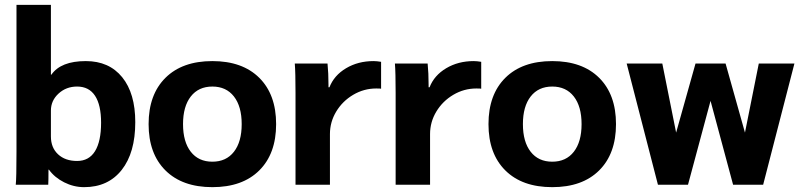

<svg xmlns="http://www.w3.org/2000/svg" viewBox="-20 -762 3311 792"><path d="M182 -62H180Q180 -15 179 0H45Q48 -27 48 -135V-742H190V-454H192Q231 -510 334 -510Q430 -510 484 -443.5Q538 -377 538 -258Q538 -132 482 -61Q426 10 327 10Q284 10 244.5 -10Q205 -30 182 -62ZM397 -256Q397 -329 372 -367Q347 -405 298 -405Q253 -405 221.5 -376Q190 -347 190 -306V-199Q190 -153 219.5 -125.5Q249 -98 298 -98Q347 -98 372 -138.5Q397 -179 397 -256Z M593 -250Q593 -372 662.5 -441Q732 -510 856 -510Q980 -510 1049.5 -441Q1119 -372 1119 -250Q1119 -128 1049.5 -59Q980 10 856 10Q732 10 662.5 -59Q593 -128 593 -250ZM977 -250Q977 -323 945 -364Q913 -405 856 -405Q799 -405 767 -364Q735 -323 735 -250Q735 -177 767 -136Q799 -95 856 -95Q913 -95 945 -136Q977 -177 977 -250Z M1199 -378Q1199 -463 1196 -500H1331Q1335 -461 1335 -412V-402H1339Q1358 -451 1407.5 -480.5Q1457 -510 1521 -510Q1534 -510 1552 -507V-396Q1550 -397 1532 -397Q1481 -397 1437 -371Q1393 -345 1367 -302Q1341 -259 1341 -209V0H1199Z M1612 -378Q1612 -463 1609 -500H1744Q1748 -461 1748 -412V-402H1752Q1771 -451 1820.5 -480.5Q1870 -510 1934 -510Q1947 -510 1965 -507V-396Q1963 -397 1945 -397Q1894 -397 1850 -371Q1806 -345 1780 -302Q1754 -259 1754 -209V0H1612Z M1995 -250Q1995 -372 2064.5 -441Q2134 -510 2258 -510Q2382 -510 2451.5 -441Q2521 -372 2521 -250Q2521 -128 2451.5 -59Q2382 10 2258 10Q2134 10 2064.5 -59Q1995 -128 1995 -250ZM2379 -250Q2379 -323 2347 -364Q2315 -405 2258 -405Q2201 -405 2169 -364Q2137 -323 2137 -250Q2137 -177 2169 -136Q2201 -95 2258 -95Q2315 -95 2347 -136Q2379 -177 2379 -250Z M3257 -500 3128 0H3004L2911 -346L2818 0H2694L2565 -500H2712L2769 -215L2849 -500H2973L3053 -215L3110 -500Z"/></svg>

Font: Sarabun ExtraBold
Style: Regular
Weight: 800
Version: Version 1.000; ttfautohint (v1.6)